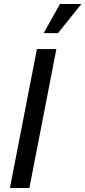

<svg xmlns="http://www.w3.org/2000/svg" viewBox="-20 -947 430 967"><path d="M30 0H128L264 -700H166ZM200 -780H272L390 -927H282Z"/></svg>

Font: Uncut Sans Medium Italic
Style: Regular
Weight: 500
Italic angle: -11°
Designer: Kasper Nordkvist
Foundry: UNCUT.wtf
Version: Version 1.304;Glyphs 3.2 (3246)